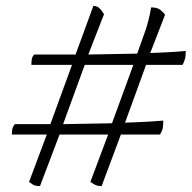

<svg xmlns="http://www.w3.org/2000/svg" viewBox="-20 -614 647 648"><path d="M115 14Q99 14 91 9Q83 4 78 0L138 -160H20Q20 -176 23.5 -184.5Q27 -193 31 -195H150L223 -395H86Q86 -414 89.5 -421.5Q93 -429 97 -430H235Q251 -474 268 -520Q285 -566 295 -594Q309 -594 317.5 -584.5Q326 -575 331 -566L278 -430L443 -433Q454 -464 468.5 -504.5Q483 -545 490 -589Q511 -589 521.5 -580.5Q532 -572 537 -564L487 -435Q538 -437 568 -439Q598 -441 607 -442Q607 -423 603.5 -412.5Q600 -402 596 -395H473L402 -200Q458 -202 490 -204Q522 -206 531 -207Q531 -184 527.5 -175Q524 -166 520 -160H388L323 14Q308 14 299.5 9Q291 4 285 0L345 -160H181ZM193 -195 358 -198 430 -395H266Z"/></svg>

Font: Texturina 72pt 72pt Thin
Style: Italic
Weight: 100
Italic angle: -11°
Designer: Guillermo Torres Carreño
Foundry: Omnibus-Type
Version: Version 1.002; ttfautohint (v1.8.3)